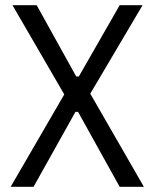

<svg xmlns="http://www.w3.org/2000/svg" viewBox="-20 -718 595 738"><path d="M533 0H440L280 -288H270L109 0H21L227 -355L28 -698H121L273 -424H283L440 -698H528L327 -358Z"/></svg>

Font: IBM Plex Sans Cond
Style: Regular
Weight: 400
Width: 3
Designer: Mike Abbink, Paul van der Laan, Pieter van Rosmalen
Foundry: Bold Monday
Version: Version 1.3